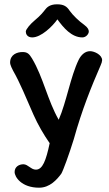

<svg xmlns="http://www.w3.org/2000/svg" viewBox="-20 -669 509 893"><path d="M245 -649C209 -649 196 -632 189 -623C182 -614 169 -597 140 -573C122 -558 100 -533 100 -522C100 -512 106 -495 130 -495C171 -495 224 -546 247 -579C275 -540 313 -495 363 -495C381 -495 393 -512 393 -522C393 -530 390 -540 371 -554C348 -570 318 -599 304 -619C291 -639 277 -649 245 -649ZM162 204C212 204 245 166 265 139C274 124 301 50 323 -21C362 -161 405 -266 448 -365C452 -373 455 -384 455 -389C455 -414 419 -431 399 -431C375 -431 357 -413 346 -391C308 -313 289 -194 253 -112C201 -203 181 -310 129 -397C116 -418 108 -427 85 -427C59 -427 27 -415 27 -378C27 -366 38 -346 41 -340C74 -282 99 -219 136 -135C157 -88 182 -45 211 -3C194 78 178 120 147 120C135 120 127 114 118 108C109 102 100 95 89 95C68 95 48 107 48 131C48 154 80 204 162 204Z"/></svg>

Font: Itim
Style: Regular
Weight: 400
Designer: CadsonDemak Team
Foundry: Pablo Impallari
Version: Version 1.002;PS 001.002;hotconv 1.0.88;makeotf.lib2.5.64775